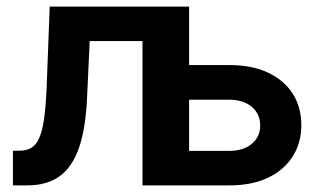

<svg xmlns="http://www.w3.org/2000/svg" viewBox="-20 -559 969 579"><path d="M19 0V-104.5H38.1Q59.6 -104.5 74.2 -113Q88.9 -121.6 98.1 -142.3Q107.4 -163.1 112.8 -200.2Q118.2 -237.3 120.6 -293.9L129.9 -539.1H536.1V0H409.7V-435.1H250.5L242.7 -267.6Q238.8 -173.3 218.5 -114.3Q198.2 -55.2 159.9 -27.6Q121.6 0 63 0ZM512.2 -362.8H672.4Q740.2 -362.8 788.6 -339.8Q836.9 -316.9 862.8 -276.4Q888.7 -235.8 888.7 -181.6Q888.7 -128.4 862.8 -87.4Q836.9 -46.4 788.6 -23.2Q740.2 0 672.4 0H424.3V-539.1H550.3V-104H671.4Q713.4 -104 739 -125Q764.6 -146 764.6 -180.2Q764.6 -215.8 739 -237.1Q713.4 -258.3 671.4 -258.3H512.2Z"/></svg>

Font: Inter 18pt SemiBold
Style: Regular
Weight: 600
Designer: Rasmus Andersson
Foundry: rsms
Version: Version 4.001;git-66647c0bb